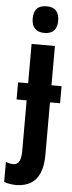

<svg xmlns="http://www.w3.org/2000/svg" viewBox="-93 -794 402 1065"><g transform="rotate(5 108.0 -261.0)"><path d="M42 240.2Q23.9 240.2 6.3 237.5Q-11.2 234.9 -27.8 229V117.2Q-17.6 121.6 -7.1 123.8Q3.4 126 13.2 126Q28.3 126 37.8 117.9Q47.4 109.9 52.2 93.3Q57.1 76.7 57.1 51.8V-232.9H1V-328.1H57.1V-546.9H187V-328.1H243.2V-232.9H187V59.1Q187 121.1 169.9 160.9Q152.8 200.7 120.4 220Q87.9 239.3 42 240.2ZM50.8 -687Q50.8 -724.6 68.1 -743.4Q85.4 -762.2 122.1 -762.2Q158.7 -762.2 175.8 -742.9Q192.9 -723.6 192.9 -687Q192.9 -651.4 175 -632.6Q157.2 -613.8 122.1 -613.8Q87.9 -613.8 69.3 -632.6Q50.8 -651.4 50.8 -687Z"/></g></svg>

Font: Open Sans Condensed
Style: Regular
Weight: 400
Width: 3
Designer: Monotype Design Team
Foundry: Monotype Imaging Inc.
Version: Version 3.000